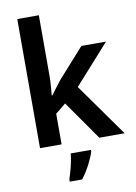

<svg xmlns="http://www.w3.org/2000/svg" viewBox="-104 -826 790 1113"><g transform="rotate(-10 291.0 -269.5)"><path d="M205 -400Q205 -378 202.5 -346Q200 -314 198 -289H202Q212 -303 231.5 -329Q251 -355 264 -371L417 -542H562L355 -311L576 0H427L266 -230L205 -180V0H78V-760H205ZM367 71Q357 103 335.5 144.5Q314 186 287 221H214V208Q220 190 227.5 163.5Q235 137 240.5 109.5Q246 82 248 61H367Z"/></g></svg>

Font: Noto Sans Thai Looped SemiBold
Style: Regular
Weight: 600
Designer: Sasikarn Vongin, Ben Mitchell
Foundry: The Fontpad Ltd
Version: Version 1.001; ttfautohint (v1.8.4.7-5d5b)